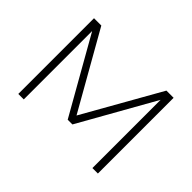

<svg xmlns="http://www.w3.org/2000/svg" viewBox="-131 -984 1264 1264"><g transform="rotate(45 501.0 -352.5)"><path d="M130 0V-705H198L503 -168H500L804 -705H871V0H820V-635L524 -110H480L182 -635H181V0Z"/></g></svg>

Font: Nunito Sans 7pt SemiExpanded ExtraLight
Style: Regular
Weight: 250
Width: 6
Designer: Vernon Adams
Foundry: Vernon Adams
Version: Version 3.101;gftools[0.9.27]